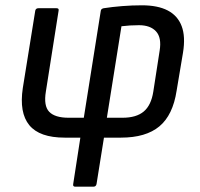

<svg xmlns="http://www.w3.org/2000/svg" viewBox="-20 -519 755 724"><path d="M264 185Q254 185 256 175L283 0H224Q129 0 90.5 -47Q52 -94 66 -187L113 -479Q115 -488 125 -488H193Q203 -488 201 -479L153 -174Q144 -120 165.5 -97.5Q187 -75 239 -75H296L360 -478Q361 -486 371 -488Q403 -493 440.5 -496Q478 -499 515 -499Q575 -499 612.5 -479.5Q650 -460 665 -420.5Q680 -381 670 -320L646 -177Q632 -85 581 -42.5Q530 0 436 0H372L344 175Q342 185 332 185ZM383 -75H442Q494 -75 522 -98.5Q550 -122 558 -173L582 -328Q590 -377 568.5 -400.5Q547 -424 504 -424Q487 -424 470.5 -423Q454 -422 438 -420Z"/></svg>

Font: Sofia Sans Semi Condensed Medium
Style: Italic
Weight: 500
Italic angle: -9°
Version: Version 4.100